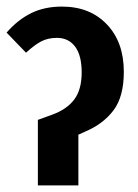

<svg xmlns="http://www.w3.org/2000/svg" viewBox="-23 -563 419 583"><path d="M92 -199 136 -215Q180 -231 202.5 -261Q225 -291 225 -343Q225 -395 205 -421.5Q185 -448 150 -448Q122 -448 101.5 -437Q81 -426 56 -403L-3 -464Q31 -503 71.5 -523Q112 -543 165 -543Q250 -543 301.5 -489Q353 -435 353 -345Q353 -270 322 -228.5Q291 -187 237 -164L215 -154V0H92Z"/></svg>

Font: Fira Sans Compressed Medium
Style: Regular
Weight: 500
Width: 1
Designer: bBox Type GmbH & Carrois Corporate GbR & Edenspiekermann AG
Foundry: bBox Type GmbH & Carrois Corporate GbR & Edenspiekermann AG
Version: Version 4.301